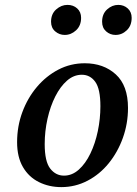

<svg xmlns="http://www.w3.org/2000/svg" viewBox="-20 -752 559 786"><path d="M231 14Q181 14 139.5 -6.5Q98 -27 74 -68Q50 -109 50 -170Q50 -235 71.5 -293Q93 -351 131 -396Q169 -441 219 -467Q269 -493 327 -493Q404 -493 454 -447.5Q504 -402 504 -310Q504 -246 483 -187.5Q462 -129 425 -83.5Q388 -38 338 -12Q288 14 231 14ZM242 -33Q275 -33 302.5 -57.5Q330 -82 350 -123.5Q370 -165 380.5 -215.5Q391 -266 391 -317Q391 -388 370 -417Q349 -446 315 -446Q282 -446 254.5 -422Q227 -398 206.5 -357.5Q186 -317 174.5 -266Q163 -215 163 -162Q163 -91 185.5 -62Q208 -33 242 -33ZM245 -609Q223 -609 206 -623.5Q189 -638 189 -663Q189 -695 210 -713.5Q231 -732 256 -732Q280 -732 296 -717.5Q312 -703 312 -679Q312 -647 291.5 -628Q271 -609 245 -609ZM453 -609Q431 -609 414.5 -623.5Q398 -638 398 -663Q398 -695 418.5 -713.5Q439 -732 464 -732Q487 -732 503 -717.5Q519 -703 519 -679Q519 -647 499 -628Q479 -609 453 -609Z"/></svg>

Font: Source Serif Pro SemiBold
Style: Italic
Weight: 600
Italic angle: -12°
Designer: Frank Grießhammer
Foundry: Adobe Systems Incorporated
Version: Version 3.001;hotconv 1.0.111;makeotfexe 2.5.65597